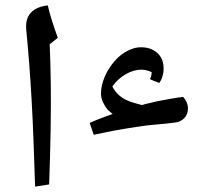

<svg xmlns="http://www.w3.org/2000/svg" viewBox="-20 -694 735 711"><path d="M327 -195 312 -239Q323 -244 337 -249.5Q351 -255 366.5 -261Q382 -267 397 -272Q392 -276 387.5 -280Q383 -284 379 -287Q368 -301 361 -316Q354 -331 354 -347Q354 -377 367.5 -409Q381 -441 405 -468.5Q429 -496 459 -509Q470 -514 480.5 -516.5Q491 -519 502 -519Q539 -519 562.5 -498Q586 -477 586 -439Q586 -427 582 -412.5Q578 -398 570 -387Q559 -391 551 -394Q543 -397 535 -401Q539 -407 540 -413Q541 -419 542 -426Q535 -431 523.5 -433.5Q512 -436 503 -436Q476 -436 447 -420Q418 -404 396 -374Q406 -355 419 -343Q432 -331 449 -323Q460 -318 476.5 -313Q493 -308 505 -305Q512 -307 519 -309Q526 -311 533 -312Q555 -318 578 -322Q601 -326 622 -330Q633 -332 642 -333Q651 -334 658 -335Q666 -327 671 -315.5Q676 -304 676 -293Q676 -270 662 -256Q648 -242 627 -240Q596 -236 559.5 -233Q523 -230 492 -225Q472 -222 450 -218.5Q428 -215 398.5 -209.5Q369 -204 327 -195ZM110 -3Q107 -96 104 -175.5Q101 -255 97 -325.5Q93 -396 88 -460Q83 -524 77 -586Q75 -613 83.5 -631Q92 -649 110.5 -660Q129 -671 157 -674Q162 -651 172 -619Q182 -587 194 -554L164 -530Q167 -462 168 -384.5Q169 -307 167.5 -215Q166 -123 162 -11Z"/></svg>

Font: Noto Naskh Arabic Medium
Style: Regular
Weight: 500
Designer: Monotype Design Team, David Williams, Mohamad Dakak and Nizar Qandah
Foundry: Monotype Imaging Inc.
Version: Version 2.016